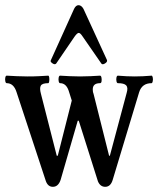

<svg xmlns="http://www.w3.org/2000/svg" viewBox="-22 -710 610 741"><path d="M182 11Q163 11 155 -11L42 -354Q31 -389 4 -389Q0 -389 -1.5 -396.5Q-3 -404 -1.5 -411Q0 -418 4 -418Q25 -417 43 -416Q61 -415 84 -415Q110 -415 128.5 -416Q147 -417 164 -418Q167 -418 168 -411Q169 -404 168 -396.5Q167 -389 164 -389Q141 -389 135.5 -379.5Q130 -370 136 -348L197 -109H201L255 -322L243 -360Q233 -389 210 -389Q206 -389 204.5 -396.5Q203 -404 204.5 -411Q206 -418 210 -418Q230 -417 247 -416Q264 -415 287 -415Q310 -415 327.5 -416Q345 -417 364 -418Q368 -418 369.5 -411Q371 -404 370 -396.5Q369 -389 364 -389Q336 -389 336 -365Q336 -362 336.5 -357.5Q337 -353 339 -348L399 -109H402L467 -352Q473 -372 465 -380.5Q457 -389 433 -389Q429 -389 427.5 -396.5Q426 -404 427.5 -411Q429 -418 433 -418Q468 -415 498 -415Q528 -415 563 -418Q566 -418 567.5 -411Q569 -404 567.5 -396.5Q566 -389 563 -389Q526 -389 515 -354L413 -16Q405 11 384 11Q365 11 356 -10L282 -244H278L212 -16Q203 11 182 11ZM195 -465Q190 -459 180.5 -465.5Q171 -472 174 -477L264 -676Q271 -690 281 -690Q292 -690 300 -676L391 -478Q393 -471 383 -465Q373 -459 369 -465L297 -569Q288 -583 282 -583Q276 -583 266 -569Z"/></svg>

Font: Junicode Two Beta Condensed Medium
Style: Regular
Weight: 500
Width: 3
Designer: Peter S. Baker
Foundry: Briery Creek Software
Version: Version 1.053; ttfautohint (v1.8.4)